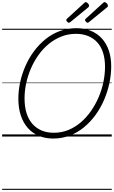

<svg xmlns="http://www.w3.org/2000/svg" viewBox="-20 -1279 1067 1799"><path d="M478 19Q404 19 343.5 -6.5Q283 -32 240.5 -80Q198 -128 175 -197Q152 -266 152 -353Q152 -430 169 -508.5Q186 -587 218.5 -661Q251 -735 298.5 -799Q346 -863 406.5 -912Q467 -961 540.5 -988Q614 -1015 697 -1015Q772 -1015 832 -990Q892 -965 934.5 -918.5Q977 -872 999.5 -806Q1022 -740 1022 -658Q1022 -580 1005 -500Q988 -420 955.5 -344Q923 -268 875.5 -202.5Q828 -137 767.5 -87Q707 -37 634.5 -9Q562 19 478 19ZM484 -35Q557 -35 620.5 -61Q684 -87 737.5 -133Q791 -179 833 -239.5Q875 -300 904.5 -369Q934 -438 949 -511Q964 -584 964 -654Q964 -728 945.5 -785.5Q927 -843 891.5 -882Q856 -921 805.5 -941.5Q755 -962 691 -962Q620 -962 556 -937Q492 -912 438 -868Q384 -824 342 -765.5Q300 -707 270.5 -639Q241 -571 225.5 -499.5Q210 -428 210 -357Q210 -280 228.5 -220Q247 -160 283 -119Q319 -78 369.5 -56.5Q420 -35 484 -35ZM625 -1066Q618 -1066 609.5 -1075Q601 -1084 601 -1090Q601 -1093 602 -1096Q603 -1099 607 -1103L768 -1250Q772 -1253 775 -1256Q778 -1259 783 -1259Q789 -1259 796.5 -1253.5Q804 -1248 809.5 -1240.5Q815 -1233 815 -1226Q815 -1222 813.5 -1218.5Q812 -1215 808 -1211L640 -1073Q635 -1070 632 -1068Q629 -1066 625 -1066ZM802 -1066Q794 -1066 785.5 -1075Q777 -1084 777 -1090Q777 -1093 777.5 -1096Q778 -1099 783 -1103L944 -1250Q948 -1253 951.5 -1256Q955 -1259 959 -1259Q966 -1259 973.5 -1253.5Q981 -1248 986 -1240.5Q991 -1233 991 -1226Q991 -1222 990 -1218.5Q989 -1215 984 -1211L815 -1073Q811 -1070 808 -1068Q805 -1066 802 -1066ZM0 490H1027V500H0ZM0 -20H1027V0H0ZM0 -505H1027V-500H0ZM0 -1010H1027V-1000H0Z"/></svg>

Font: Playwrite AU QLD Guides
Style: Regular
Weight: 400
Designer: Veronika Burian, José Scaglione
Foundry: TypeTogether
Version: Version 1.003